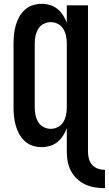

<svg xmlns="http://www.w3.org/2000/svg" viewBox="-20 -763 570 1006"><path d="M530 223Q504 223 478 219Q452 215 428 204Q404 193 384.5 175Q365 157 352.5 134Q340 111 335 85Q330 59 330 33V-91Q322 -70 310 -51.5Q298 -33 281 -19Q264 -5 242 1.5Q220 8 198 8Q174 8 151 0.5Q128 -7 110 -23.5Q92 -40 80.5 -61Q69 -82 62.5 -105Q56 -128 53.5 -152Q51 -176 51 -200V-535Q51 -559 53.5 -583Q56 -607 62.5 -630Q69 -653 80.5 -674Q92 -695 110 -711.5Q128 -728 151 -735.5Q174 -743 198 -743Q220 -743 242 -736.5Q264 -730 281 -716Q298 -702 310 -683.5Q322 -665 330 -644V-735H441V33Q441 51 446 69.5Q451 88 463.5 101.5Q476 115 494 121Q512 127 530 127ZM246 -88Q266 -88 284 -97.5Q302 -107 312 -124Q322 -141 326 -160.5Q330 -180 330 -200V-535Q330 -555 326 -574.5Q322 -594 312 -611Q302 -628 284 -637.5Q266 -647 246 -647Q226 -647 208 -637.5Q190 -628 180 -611Q170 -594 166 -574.5Q162 -555 162 -535V-200Q162 -180 166 -160.5Q170 -141 180 -124Q190 -107 208 -97.5Q226 -88 246 -88Z"/></svg>

Font: Iosevka
Style: Bold
Weight: 700
Monospace: yes
Designer: Belleve Invis
Foundry: Belleve Invis
Version: Version 32.5.0; ttfautohint (v1.8.4)